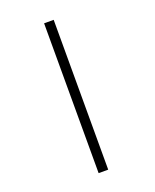

<svg xmlns="http://www.w3.org/2000/svg" viewBox="-167 -895 905 1120"><g transform="rotate(-20 285.0 -335.0)"><path d="M247 -800H306.5V130H247Z"/></g></svg>

Font: League Mono Narrow Light
Style: Regular
Weight: 300
Width: 3
Designer: Tyler Finck
Foundry: The League of Moveable Type / Tyler Finck
Version: Version 2.210